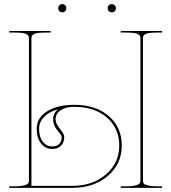

<svg xmlns="http://www.w3.org/2000/svg" viewBox="-20 -910 830 930"><path d="M267.6 -856Q261.7 -861.8 261.7 -870.1Q261.7 -878.4 267.6 -884.3Q273.4 -890.1 281.7 -890.1Q290 -890.1 295.7 -884.3Q301.3 -878.4 301.3 -870.1Q301.3 -861.8 295.7 -856Q290 -850.1 281.7 -850.1Q273.4 -850.1 267.6 -856ZM507.3 -856Q501.5 -861.8 501.5 -870.1Q501.5 -878.4 507.3 -884.3Q513.2 -890.1 521.5 -890.1Q529.8 -890.1 535.6 -884.3Q541.5 -878.4 541.5 -870.1Q541.5 -861.8 535.6 -856Q529.8 -850.1 521.5 -850.1Q513.2 -850.1 507.3 -856ZM260.3 -380.4Q216.3 -368.2 192.9 -343.5Q169.4 -318.8 169.4 -286.6Q169.4 -246.1 187.3 -223.4Q205.1 -200.7 233.9 -200.7Q254.9 -200.7 266.8 -212.6Q278.8 -224.6 278.8 -245.6Q278.8 -252 272.2 -260.7Q265.6 -269.5 258.1 -278.1Q250.5 -286.6 243.9 -301.5Q237.3 -316.4 237.3 -333Q237.3 -360.4 260.3 -380.4ZM24.9 -759.8H225.1V-752.4H207.5Q161.6 -752.4 147 -746.1Q132.3 -739.7 132.3 -726.6V-9.8H330.1Q428.7 -9.8 493.2 -65.2Q557.6 -120.6 557.6 -205.1Q557.6 -289.1 497.6 -340.8Q437.5 -392.6 339.8 -392.6Q298.8 -392.6 274.2 -376.2Q249.5 -359.9 249.5 -333Q249.5 -315.9 260 -300.5Q270.5 -285.2 280.8 -271.7Q291 -258.3 291 -245.6Q291 -219.7 275.4 -204.1Q259.8 -188.5 233.9 -188.5Q199.7 -188.5 178.7 -215.3Q157.7 -242.2 157.7 -286.6Q157.7 -338.9 207.8 -370.6Q257.8 -402.3 339.8 -402.3Q443.4 -402.3 506.6 -348.1Q569.8 -293.9 569.8 -205.1Q569.8 -115.7 502.2 -57.9Q434.6 0 330.1 0H24.9V-7.3H44.9Q77.1 -7.3 94.5 -11.5Q111.8 -15.6 116 -21Q120.1 -26.4 120.1 -35.2V-726.6Q120.1 -739.7 105.5 -746.1Q90.8 -752.4 44.9 -752.4H24.9ZM765.1 -759.8V-752.4H747.6Q701.7 -752.4 687 -746.1Q672.4 -739.7 672.4 -726.6V-35.2Q672.4 -26.4 676.5 -21Q680.7 -15.6 698 -11.5Q715.3 -7.3 747.6 -7.3H765.1V0H564.9V-7.3H585Q617.2 -7.3 634.5 -11.5Q651.9 -15.6 656 -21Q660.2 -26.4 660.2 -35.2V-726.6Q660.2 -739.7 645.5 -746.1Q630.9 -752.4 585 -752.4H564.9V-759.8Z"/></svg>

Font: ZnikomitNo24
Style: Thin
Weight: 300
Designer: gluk
Foundry: gluk
Version: Version 0.55